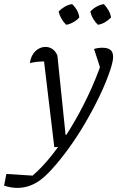

<svg xmlns="http://www.w3.org/2000/svg" viewBox="-109 -718 572 937"><path d="M-89 188 -78 131 50 139Q97 99 144.5 39Q192 -21 236.5 -94.5Q281 -168 320 -249.5Q359 -331 388 -416L390 -356L350 -479Q369 -485 391 -485Q417 -485 430 -474.5Q443 -464 443 -440Q443 -418 428 -373Q408 -314 376 -247.5Q344 -181 305.5 -115.5Q267 -50 225.5 7Q184 64 145 107Q106 150 74 170Q27 199 -24 199Q-55 199 -89 188ZM156 0 101 -460 125 -419Q86 -418 69 -416Q52 -414 37 -410Q40 -434 51 -452Q62 -470 78.5 -479.5Q95 -489 113 -489Q132 -489 147 -478.5Q162 -468 171 -448L211 -60H244L205 -2ZM243 -698Q257 -685 266.5 -668Q276 -651 278 -633Q267 -620 249.5 -610Q232 -600 214 -597Q200 -611 190.5 -627.5Q181 -644 177 -662Q191 -676 207.5 -685.5Q224 -695 243 -698ZM398 -698Q411 -684 420.5 -667.5Q430 -651 433 -633Q420 -619 403.5 -609.5Q387 -600 369 -597Q356 -609 346 -626Q336 -643 332 -662Q345 -676 362 -685.5Q379 -695 398 -698Z"/></svg>

Font: Piazzolla 24pt
Style: Italic
Weight: 400
Italic angle: -11.3°
Designer: Juan Pablo del Peral
Foundry: Huerta Tipografica
Version: Version 2.005